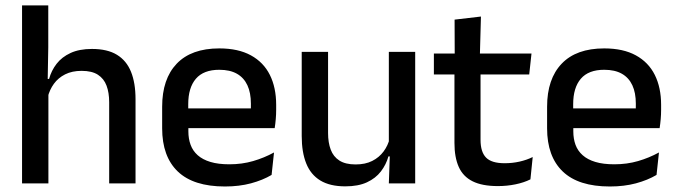

<svg xmlns="http://www.w3.org/2000/svg" viewBox="-20 -682 2518 714"><path d="M386 0V-302Q386 -337.5 376.2 -363.5Q366.5 -389.5 344.2 -404Q322 -418.5 283.5 -418.5Q248 -418.5 222.2 -405.5Q196.5 -392.5 180.5 -370.5Q164.5 -348.5 157.5 -320.5L138 -388.5H162.5Q171 -419.5 190.5 -444.8Q210 -470 242.5 -485Q275 -500 322 -500Q379.5 -500 415 -478.2Q450.5 -456.5 467.2 -415Q484 -373.5 484 -313V0ZM62 0V-662H159.5V-506L157 -365L160 -358V0Z M816.5 11.5Q699.5 11.5 641.2 -44.2Q583 -100 583 -205V-285Q583 -388.5 637.2 -445.2Q691.5 -502 795.5 -502Q866 -502 913 -476.2Q960 -450.5 983.5 -403.5Q1007 -356.5 1007 -292V-273.5Q1007 -256.5 1005.5 -239Q1004 -221.5 1001.5 -205.5H911.5Q912.5 -231.5 912.8 -254.5Q913 -277.5 913 -296.5Q913 -337 900 -365Q887 -393 861 -407.8Q835 -422.5 795.5 -422.5Q737 -422.5 708.5 -389.2Q680 -356 680 -294.5V-248.5L680.5 -237V-193.5Q680.5 -166 688.8 -143.5Q697 -121 715.2 -104.8Q733.5 -88.5 762.5 -79.8Q791.5 -71 833 -71Q880 -71 921.2 -83Q962.5 -95 999 -115L990 -31.5Q957 -12 913.2 -0.2Q869.5 11.5 816.5 11.5ZM635 -205.5V-279H981.5V-205.5Z M1200 -489V-187Q1200 -152 1209.8 -125.8Q1219.5 -99.5 1242 -85Q1264.5 -70.5 1302.5 -70.5Q1338.5 -70.5 1364.2 -83.5Q1390 -96.5 1406.5 -118.8Q1423 -141 1429.5 -168.5L1445.5 -100.5H1424.5Q1416 -70 1396.5 -44.5Q1377 -19 1344.5 -4Q1312 11 1264 11Q1207 11 1171.2 -10.8Q1135.5 -32.5 1118.8 -74.2Q1102 -116 1102 -176V-489ZM1524 -489V0H1426L1430 -114.5L1426 -120.5V-489Z M1831.5 10Q1773 10 1737.5 -7.8Q1702 -25.5 1686 -61.2Q1670 -97 1670 -150.5V-449.5H1767V-162Q1767 -117 1787.5 -96Q1808 -75 1856.5 -75Q1885.5 -75 1912 -81Q1938.5 -87 1961 -98L1952.5 -15Q1928.5 -3 1897 3.5Q1865.5 10 1831.5 10ZM1593.5 -405V-483H1956.5L1948 -405ZM1671 -474.5 1670.5 -609 1768.5 -620.5 1764.5 -474.5Z M2248 11.5Q2131 11.5 2072.8 -44.2Q2014.5 -100 2014.5 -205V-285Q2014.5 -388.5 2068.8 -445.2Q2123 -502 2227 -502Q2297.5 -502 2344.5 -476.2Q2391.5 -450.5 2415 -403.5Q2438.5 -356.5 2438.5 -292V-273.5Q2438.5 -256.5 2437 -239Q2435.5 -221.5 2433 -205.5H2343Q2344 -231.5 2344.2 -254.5Q2344.5 -277.5 2344.5 -296.5Q2344.5 -337 2331.5 -365Q2318.5 -393 2292.5 -407.8Q2266.5 -422.5 2227 -422.5Q2168.5 -422.5 2140 -389.2Q2111.5 -356 2111.5 -294.5V-248.5L2112 -237V-193.5Q2112 -166 2120.2 -143.5Q2128.5 -121 2146.8 -104.8Q2165 -88.5 2194 -79.8Q2223 -71 2264.5 -71Q2311.5 -71 2352.8 -83Q2394 -95 2430.5 -115L2421.5 -31.5Q2388.5 -12 2344.8 -0.2Q2301 11.5 2248 11.5ZM2066.5 -205.5V-279H2413V-205.5Z"/></svg>

Font: Anek Telugu Medium Medium
Style: Regular
Weight: 500
Version: Version 1.003